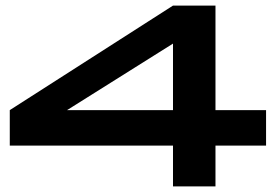

<svg xmlns="http://www.w3.org/2000/svg" viewBox="-20 -654 981 687"><path d="M932 -133H751V13H599V-133H15V-260L599 -634H751V-260H932ZM599 -260V-498L220 -260Z"/></svg>

Font: BioRhyme Expanded ExtraBold
Style: Regular
Weight: 800
Width: 7
Designer: Aoife Mooney
Foundry: Aoife Mooney Type
Version: Version 1.000